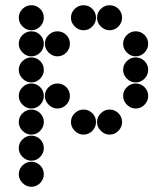

<svg xmlns="http://www.w3.org/2000/svg" viewBox="-20 -518 640 736"><path d="M52 -450Q52 -431 66.5 -416.5Q81 -402 100 -402Q120 -402 134 -416.5Q148 -431 148 -450Q148 -470 134 -484Q120 -498 100 -498Q81 -498 66.5 -484Q52 -470 52 -450ZM252 -450Q252 -431 266.5 -416.5Q281 -402 300 -402Q320 -402 334 -416.5Q348 -431 348 -450Q348 -470 334 -484Q320 -498 300 -498Q281 -498 266.5 -484Q252 -470 252 -450ZM352 -450Q352 -431 366.5 -416.5Q381 -402 400 -402Q420 -402 434 -416.5Q448 -431 448 -450Q448 -470 434 -484Q420 -498 400 -498Q381 -498 366.5 -484Q352 -470 352 -450ZM52 -350Q52 -331 66.5 -316.5Q81 -302 100 -302Q120 -302 134 -316.5Q148 -331 148 -350Q148 -370 134 -384Q120 -398 100 -398Q81 -398 66.5 -384Q52 -370 52 -350ZM152 -350Q152 -331 166.5 -316.5Q181 -302 200 -302Q220 -302 234 -316.5Q248 -331 248 -350Q248 -370 234 -384Q220 -398 200 -398Q181 -398 166.5 -384Q152 -370 152 -350ZM452 -350Q452 -331 466.5 -316.5Q481 -302 500 -302Q520 -302 534 -316.5Q548 -331 548 -350Q548 -370 534 -384Q520 -398 500 -398Q481 -398 466.5 -384Q452 -370 452 -350ZM52 -250Q52 -231 66.5 -216.5Q81 -202 100 -202Q120 -202 134 -216.5Q148 -231 148 -250Q148 -270 134 -284Q120 -298 100 -298Q81 -298 66.5 -284Q52 -270 52 -250ZM452 -250Q452 -231 466.5 -216.5Q481 -202 500 -202Q520 -202 534 -216.5Q548 -231 548 -250Q548 -270 534 -284Q520 -298 500 -298Q481 -298 466.5 -284Q452 -270 452 -250ZM52 -150Q52 -131 66.5 -116.5Q81 -102 100 -102Q120 -102 134 -116.5Q148 -131 148 -150Q148 -170 134 -184Q120 -198 100 -198Q81 -198 66.5 -184Q52 -170 52 -150ZM152 -150Q152 -131 166.5 -116.5Q181 -102 200 -102Q220 -102 234 -116.5Q248 -131 248 -150Q248 -170 234 -184Q220 -198 200 -198Q181 -198 166.5 -184Q152 -170 152 -150ZM452 -150Q452 -131 466.5 -116.5Q481 -102 500 -102Q520 -102 534 -116.5Q548 -131 548 -150Q548 -170 534 -184Q520 -198 500 -198Q481 -198 466.5 -184Q452 -170 452 -150ZM52 -50Q52 -31 66.5 -16.5Q81 -2 100 -2Q120 -2 134 -16.5Q148 -31 148 -50Q148 -70 134 -84Q120 -98 100 -98Q81 -98 66.5 -84Q52 -70 52 -50ZM252 -50Q252 -31 266.5 -16.5Q281 -2 300 -2Q320 -2 334 -16.5Q348 -31 348 -50Q348 -70 334 -84Q320 -98 300 -98Q281 -98 266.5 -84Q252 -70 252 -50ZM352 -50Q352 -31 366.5 -16.5Q381 -2 400 -2Q420 -2 434 -16.5Q448 -31 448 -50Q448 -70 434 -84Q420 -98 400 -98Q381 -98 366.5 -84Q352 -70 352 -50ZM52 50Q52 69 66.5 83.5Q81 98 100 98Q120 98 134 83.5Q148 69 148 50Q148 30 134 16Q120 2 100 2Q81 2 66.5 16Q52 30 52 50ZM52 150Q52 169 66.5 183.5Q81 198 100 198Q120 198 134 183.5Q148 169 148 150Q148 130 134 116Q120 102 100 102Q81 102 66.5 116Q52 130 52 150Z"/></svg>

Font: Matrix Sans Print
Style: Regular
Weight: 400
Designer: Brad Neil
Version: Version 1.100